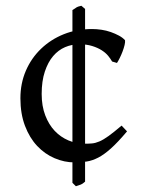

<svg xmlns="http://www.w3.org/2000/svg" viewBox="-20 -628 509 668"><path d="M276 4Q267 12 261.5 14Q256 16 244 20L232 8V-593Q239 -597 241.5 -599Q244 -601 246.5 -602.5Q249 -604 252 -605Q255 -606 263 -608L276 -597ZM422 -171Q390 -133 366 -111.5Q342 -90 321.5 -79.5Q301 -69 281.5 -66Q262 -63 239 -63Q204 -63 170 -77.5Q136 -92 109.5 -120Q83 -148 67 -190Q51 -232 51 -286Q51 -338 70 -382Q89 -426 123 -458.5Q157 -491 202 -509Q247 -527 300 -527Q316 -527 333 -524.5Q350 -522 365.5 -516.5Q381 -511 394 -504Q407 -497 415 -488Q416 -482 413.5 -471.5Q411 -461 406.5 -449Q402 -437 396.5 -426Q391 -415 387 -409L370 -414Q365 -423 356.5 -433.5Q348 -444 334 -453Q320 -462 300.5 -468Q281 -474 256 -474Q230 -474 206.5 -464Q183 -454 165 -433Q147 -412 136 -379Q125 -346 125 -301Q125 -259 137.5 -226.5Q150 -194 170.5 -172.5Q191 -151 218 -139.5Q245 -128 274 -128Q288 -128 300 -129Q312 -130 326 -136Q340 -142 358 -155Q376 -168 403 -191Z"/></svg>

Font: Kalpurush
Style: Regular
Weight: 400
Designer: Md. Tanbin Islam Siyam
Foundry: Tanbin Islam Siyam
Version: Version 0.258